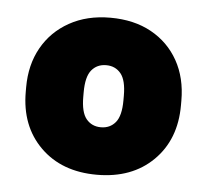

<svg xmlns="http://www.w3.org/2000/svg" viewBox="-36 -750 452 419"><g transform="rotate(5 190.0 -540.0)"><path d="M190 -368Q113 -368 66.5 -414Q20 -460 20 -535V-545Q20 -594 41 -631.5Q62 -669 100.5 -690.5Q139 -712 190 -712Q242 -712 280 -691Q318 -670 339 -632.5Q360 -595 360 -545V-535Q360 -460 313.5 -414Q267 -368 190 -368ZM190 -472Q210 -472 222 -486.5Q234 -501 234 -535V-545Q234 -579 222 -593.5Q210 -608 190 -608Q170 -608 158 -593.5Q146 -579 146 -545V-535Q146 -501 158 -486.5Q170 -472 190 -472Z"/></g></svg>

Font: Golos Text SemiBold
Style: Regular
Weight: 600
Designer: A.Korolkova, Vitaly Kuzmin
Foundry: ParaType Ltd
Version: Version 2.004